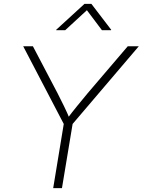

<svg xmlns="http://www.w3.org/2000/svg" viewBox="-20 -965 732 985"><path d="M252.9 0 307.1 -329.1 99.1 -727.5H148.9L274.9 -487.3Q292 -453.6 308.1 -420.9Q324.2 -388.2 339.4 -351.1H321.3Q348.6 -388.2 375.7 -421.1Q402.8 -454.1 430.2 -487.3L635.3 -727.5H691.9L352.5 -329.1L297.9 0ZM314.5 -810.1H268.1L268.6 -812.5L413.6 -945.3H448.7L550.3 -812.5L549.8 -810.1H502.9L425.8 -912.6Z"/></svg>

Font: Inter 20pt ExtraLight
Style: Italic
Weight: 250
Italic angle: -9.3988°
Version: Version 4.001;git-66647c0bb